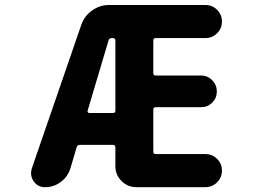

<svg xmlns="http://www.w3.org/2000/svg" viewBox="-20 -776 1040 776"><path d="M531.2 -19.5Q496.1 -19.5 471.2 -44.4Q446.3 -69.3 446.3 -104.5V-180.7Q446.3 -190.4 436.5 -190.4H302.7Q293 -190.4 290 -181.6L264.6 -95.7Q253.9 -61.5 225.6 -40.5Q197.3 -19.5 162.1 -19.5Q132.8 -19.5 116.2 -43Q105.5 -58.6 105.5 -75.2Q105.5 -84 108.4 -94.7L308.6 -675.8Q321.3 -711.9 352.5 -733.9Q383.8 -755.9 421.9 -755.9H809.6Q837.9 -755.9 857.4 -736.3Q877 -716.8 877 -689Q877 -661.1 857.4 -641.6Q837.9 -622.1 809.6 -622.1H609.4Q599.6 -622.1 599.6 -612.3V-480.5Q599.6 -470.7 609.4 -470.7H793Q819.3 -470.7 837.9 -451.7Q856.4 -432.6 856.4 -406.2Q856.4 -379.9 837.9 -361.3Q819.3 -342.8 793 -342.8H609.4Q599.6 -342.8 599.6 -333V-163.1Q599.6 -153.3 609.4 -153.3H809.6Q837.9 -153.3 857.4 -133.8Q877 -114.3 877 -86.4Q877 -58.6 857.4 -39.1Q837.9 -19.5 809.6 -19.5ZM436.5 -319.3Q446.3 -319.3 446.3 -329.1V-612.3Q446.3 -622.1 436.5 -622.1H431.6Q421.9 -622.1 418.9 -613.3L334 -328.1Q333 -325.2 335 -322.3Q336.9 -319.3 340.8 -319.3Z"/></svg>

Font: Rounded-X Mgen+ 1mn bold
Style: Bold
Weight: 700
Designer: [Source Han Sans]
Ryoko NISHIZUKA  (kana & ideographs); Paul D. Hunt (Latin, Greek & Cyrillic); Wenlong ZHANG  (bopomofo
Version: Version 1.059.20150602